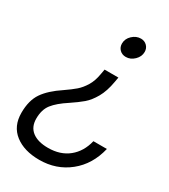

<svg xmlns="http://www.w3.org/2000/svg" viewBox="-210 -653 846 963"><g transform="rotate(30 213.0 -172.0)"><path d="M365 -514Q365 -487 343.5 -466Q322 -445 295 -445Q273 -445 259 -459Q245 -473 245 -494Q245 -522 267 -542.5Q289 -563 316 -563Q337 -563 351 -549Q365 -535 365 -514ZM310 -309Q300 -251 278 -212.5Q256 -174 230 -152Q204 -130 165 -104Q111 -69 86 -37Q61 -5 61 47Q61 95 93.5 120Q126 145 185 145Q256 145 303 107Q350 69 366 2H444Q420 103 347.5 161Q275 219 177 219Q89 219 35.5 177.5Q-18 136 -18 59Q-18 -13 12.5 -57.5Q43 -102 108 -145Q143 -169 165 -188Q187 -207 205 -236.5Q223 -266 230 -309L235 -337H315Z"/></g></svg>

Font: Open Sauce Sans
Style: Italic
Weight: 400
Italic angle: -10°
Designer: Alfredo Marco Pradil
Foundry: Creative Sauce Fz LLC
Version: Version 1.477